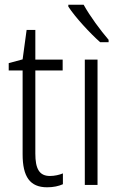

<svg xmlns="http://www.w3.org/2000/svg" viewBox="-20 -851 508 815"><path d="M192 -104C146 -104 130 -136 130 -199V-552H246V-598H130V-724H93L76 -599L17 -583V-552H76V-196C76 -101 107 -56 180 -56C207 -56 229 -61 247 -69V-115C233 -109 212 -104 192 -104Z M335 -831H270V-823C299 -778 363 -709 405 -672H441V-682C406 -723 362 -782 335 -831ZM394 -66V-598H340V-66Z"/></svg>

Font: Noto Sans Malayalam UI Condensed Light
Style: Regular
Weight: 300
Width: 3
Designer: Jelle Bosma - Monotype Design Team
Foundry: Monotype Imaging Inc.
Version: Version 2.104